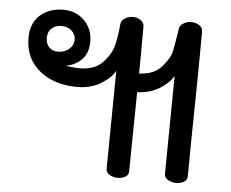

<svg xmlns="http://www.w3.org/2000/svg" viewBox="-46 -646 837 695"><g transform="rotate(5 372.5 -298.5)"><path d="M664 -558Q664 -432 659 -139Q659 -88 658.5 -63.5Q658 -39 658 -31Q658 -18 646 -11Q634 -4 618 -4Q603 -4 589 -11.5Q575 -19 575 -34L579 -390Q566 -365 531.5 -343Q497 -321 449 -319L445 -31Q445 -18 433.5 -11Q422 -4 406 -4Q390 -4 376.5 -11.5Q363 -19 363 -34L367 -390Q354 -364 317 -341.5Q280 -319 230 -319Q147 -319 93.5 -362.5Q40 -406 40 -481Q40 -534 73 -563.5Q106 -593 157 -593Q204 -593 234 -562.5Q264 -532 264 -487Q264 -445 241 -421.5Q218 -398 183 -392Q197 -389 229 -387Q287 -386 317 -417.5Q347 -449 355 -482.5Q363 -516 367 -560Q368 -572 381 -580.5Q394 -589 410 -589Q426 -589 438.5 -580.5Q451 -572 451 -558Q451 -449 450 -387Q504 -389 531.5 -420.5Q559 -452 564.5 -475.5Q570 -499 579 -560Q580 -572 593 -580.5Q606 -589 622 -589Q639 -589 651.5 -580.5Q664 -572 664 -558ZM106 -487Q106 -465 118.5 -452.5Q131 -440 149 -440Q174 -440 190.5 -454Q207 -468 207 -489Q207 -508 192.5 -521Q178 -534 155 -534Q134 -534 120 -521.5Q106 -509 106 -487Z"/></g></svg>

Font: Mali Medium
Style: Regular
Weight: 500
Version: Version 1.000; ttfautohint (v1.6)